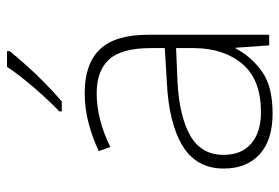

<svg xmlns="http://www.w3.org/2000/svg" viewBox="-148 -658 816 561"><g transform="rotate(-90 260.5 -378.0)"><path d="M269 -539Q354 -539 396.5 -494.5Q439 -450 439 -353V0H408L401 -98H399Q375 -52 331.5 -21Q288 10 209 10Q131 10 89.5 -28Q48 -66 48 -133Q48 -212 113.5 -252.5Q179 -293 300 -299L400 -305V-345Q400 -431 367 -467.5Q334 -504 268 -504Q191 -504 111 -464L99 -498Q137 -516 180 -527.5Q223 -539 269 -539ZM304 -268Q202 -263 145 -231Q88 -199 88 -133Q88 -81 121 -52.5Q154 -24 213 -24Q307 -24 353 -77.5Q399 -131 400 -219V-272ZM391 -758Q374 -737 349.5 -709.5Q325 -682 297 -654.5Q269 -627 244 -606H215V-613Q236 -633 261 -660.5Q286 -688 308.5 -716Q331 -744 345 -766H391Z"/></g></svg>

Font: Noto Sans Bengali ExtraLight
Style: Regular
Weight: 200
Designer: Jelle Bosma - Monotype Design Team
Foundry: Monotype Imaging Inc.
Version: Version 2.003; ttfautohint (v1.8.4.7-5d5b)